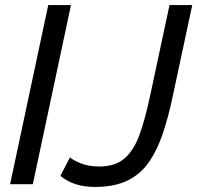

<svg xmlns="http://www.w3.org/2000/svg" viewBox="-20 -729 781 760"><path d="M171 -709H261L110 0H20ZM356 11Q271 11 219 -33L257 -106Q272 -93 302.5 -81.5Q333 -70 373 -70Q436 -70 473 -102Q510 -134 532.5 -196.5Q555 -259 574 -349L651 -709H741L664 -349Q647 -268 625 -202Q603 -136 570 -88Q537 -40 485 -14.5Q433 11 356 11Z"/></svg>

Font: Raleway Medium
Style: Italic
Weight: 500
Italic angle: -12°
Designer: Matt McInerney, Pablo Impallari, Rodrigo Fuenzalida
Foundry: Matt McInerney, Pablo Impallari, Rodrigo Fuenzalida
Version: Version 4.026